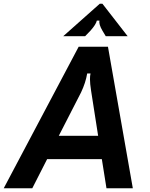

<svg xmlns="http://www.w3.org/2000/svg" viewBox="-71 -1015 807 1035"><path d="M103 0H-51L353 -763H511L645 0H503L478 -157H183ZM246 -283H458L420 -526Q414 -564 414 -588Q414 -606 417 -619H399Q391 -570 366 -517ZM270 -820 467 -995H481L617 -820H499L481 -850Q461 -884 465 -904H451Q447 -884 417 -850L388 -820Z"/></svg>

Font: Open Sauce Sans
Style: Bold Italic
Weight: 700
Italic angle: -10°
Designer: Alfredo Marco Pradil
Foundry: Creative Sauce Fz LLC
Version: Version 1.477